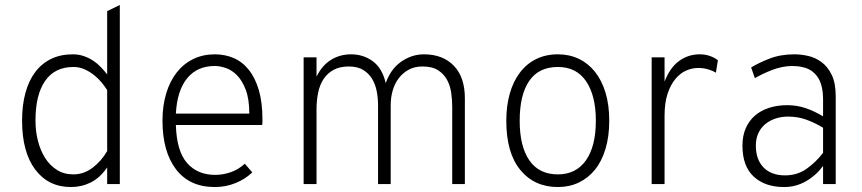

<svg xmlns="http://www.w3.org/2000/svg" viewBox="-20 -742 3473 774"><path d="M266 12Q175 12 122 -58.5Q69 -129 69 -256Q69 -318 82.5 -367.5Q96 -417 122 -451.5Q148 -486 186 -504.5Q224 -523 273 -523Q298 -523 319 -515.5Q340 -508 357 -496.5Q374 -485 387.5 -470.5Q401 -456 412 -442V-697Q425 -703 437.5 -709.5Q450 -716 463 -722V0H412V-67Q383 -25 346 -6.5Q309 12 266 12ZM276 -39Q318 -39 353.5 -66Q389 -93 412 -133V-379Q403 -393 390 -409Q377 -425 359.5 -439Q342 -453 321 -462.5Q300 -472 276 -472Q201 -472 162 -416Q123 -360 123 -256Q123 -213 133 -174Q143 -135 162 -105Q181 -75 209.5 -57Q238 -39 276 -39Z M689 -238Q692 -133 734 -85Q776 -37 848 -37Q877 -37 908 -47Q939 -57 967 -82Q975 -73 982 -64.5Q989 -56 997 -47Q969 -20 929.5 -4Q890 12 846 12Q744 12 689.5 -59.5Q635 -131 635 -256Q635 -316 650 -365.5Q665 -415 692.5 -450Q720 -485 759 -504Q798 -523 846 -523Q887 -523 922 -508Q957 -493 983 -460.5Q1009 -428 1023.5 -378.5Q1038 -329 1038 -260Q1038 -255 1038 -249.5Q1038 -244 1037 -238ZM846 -476Q775 -476 734.5 -426.5Q694 -377 689 -284H985Q985 -343 970.5 -380.5Q956 -418 935 -439Q914 -460 890 -468Q866 -476 846 -476Z M1689 -523Q1765 -523 1809.5 -477Q1854 -431 1854 -346V0H1803V-312Q1803 -339 1799 -367.5Q1795 -396 1782.5 -419.5Q1770 -443 1746.5 -458.5Q1723 -474 1683 -474Q1652 -474 1628.5 -461.5Q1605 -449 1588.5 -428Q1572 -407 1563.5 -378.5Q1555 -350 1555 -318V0H1504V-318Q1504 -345 1499 -372.5Q1494 -400 1481 -422.5Q1468 -445 1445 -459.5Q1422 -474 1386 -474Q1350 -474 1325 -460.5Q1300 -447 1284.5 -423.5Q1269 -400 1262.5 -368.5Q1256 -337 1256 -301V0H1204V-511H1256V-433Q1278 -478 1314 -500.5Q1350 -523 1395 -523Q1445 -523 1483 -495Q1521 -467 1535 -407Q1555 -464 1597.5 -493.5Q1640 -523 1689 -523Z M2229 -39Q2302 -39 2342 -95.5Q2382 -152 2382 -256Q2382 -356 2343 -414Q2304 -472 2229 -472Q2152 -472 2113.5 -416Q2075 -360 2075 -255Q2075 -152 2114 -95.5Q2153 -39 2229 -39ZM2229 -523Q2275 -523 2313 -505Q2351 -487 2378.5 -452.5Q2406 -418 2421 -368.5Q2436 -319 2436 -256Q2436 -192 2421 -142Q2406 -92 2378.5 -58Q2351 -24 2313 -6Q2275 12 2229 12Q2134 12 2077.5 -57Q2021 -126 2021 -255Q2021 -315 2035 -364.5Q2049 -414 2076 -449.5Q2103 -485 2141.5 -504Q2180 -523 2229 -523Z M2607 0V-511H2659V-413Q2681 -470 2718 -496.5Q2755 -523 2800 -523Q2824 -523 2843 -516Q2862 -509 2874 -499Q2872 -486 2870 -474Q2868 -462 2866 -449Q2853 -457 2834.5 -462.5Q2816 -468 2795 -468Q2770 -468 2746 -457.5Q2722 -447 2702.5 -423.5Q2683 -400 2671 -363.5Q2659 -327 2659 -275V0Z M3298 0V-73Q3269 -34 3228.5 -11Q3188 12 3141 12Q3064 12 3018.5 -30Q2973 -72 2973 -155Q2973 -195 2986.5 -225.5Q3000 -256 3024 -276.5Q3048 -297 3081 -307.5Q3114 -318 3153 -318Q3193 -318 3228 -306Q3263 -294 3298 -273V-340Q3298 -400 3276 -431.5Q3254 -463 3217 -471Q3205 -474 3194 -475Q3183 -476 3171 -476Q3131 -475 3091.5 -459.5Q3052 -444 3023 -427Q3019 -438 3015.5 -448.5Q3012 -459 3008 -470Q3037 -488 3081.5 -505.5Q3126 -523 3182 -523Q3209 -523 3238 -516.5Q3267 -510 3292 -491.5Q3317 -473 3333 -440Q3349 -407 3349 -353V0ZM3145 -35Q3194 -35 3231.5 -61.5Q3269 -88 3298 -126V-227Q3269 -245 3233.5 -258.5Q3198 -272 3157 -272Q3131 -272 3107.5 -264.5Q3084 -257 3066 -242.5Q3048 -228 3037.5 -206Q3027 -184 3027 -155Q3027 -99 3058 -67Q3089 -35 3145 -35Z"/></svg>

Font: Transpass ExtraLight
Style: Regular
Weight: 200
Designer: Delve Withrington
Foundry: Delve Fonts
Version: Version 1.001;December 18, 2019;FontCreator 12.0.0.2547 64-b